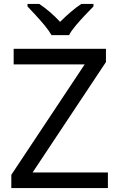

<svg xmlns="http://www.w3.org/2000/svg" viewBox="-20 -964 612 984"><path d="M533 0H38V-68L414 -634H50V-714H523V-646L147 -80H533ZM244 -784Q231 -807 209 -833.5Q187 -860 163 -886Q139 -912 121 -931V-944H181Q207 -927 235 -903Q263 -879 288 -852Q315 -879 343 -903Q371 -927 397 -944H459V-931Q440 -912 415.5 -886Q391 -860 368.5 -833.5Q346 -807 334 -784Z"/></svg>

Font: Noto Sans Yi
Style: Regular
Weight: 400
Designer: Monotype Design Team
Foundry: Monotype Imaging Inc.
Version: Version 2.002; ttfautohint (v1.8.4.7-5d5b)